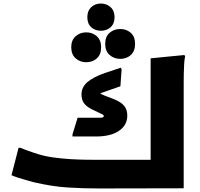

<svg xmlns="http://www.w3.org/2000/svg" viewBox="-20 -1066 1134 1086"><path d="M1019 -1 542 0Q452 0 363 -5.5Q274 -11 168 -36Q149 -41 125 -48Q101 -55 79.5 -62Q58 -69 45 -75L85 -230H96Q107 -225 126.5 -217.5Q146 -210 165.5 -204Q185 -198 196 -194Q235 -182 281.5 -175.5Q328 -169 376.5 -166Q425 -163 469.5 -162.5Q514 -162 549 -162H894L832 -123V-736L1023 -755L1027 -747Q1023 -729 1021.5 -702Q1020 -675 1019.5 -647Q1019 -619 1019 -599ZM627 -504Q666 -488 683 -466.5Q700 -445 700 -412Q700 -358 653 -326Q606 -294 523 -294H390V-306L419 -400H546Q567 -400 567 -409Q567 -415 561.5 -418Q556 -421 547 -425L497 -449Q468 -464 454.5 -483Q441 -502 441 -532Q441 -572 473 -600.5Q505 -629 573 -653L663 -683L668 -674L661 -578L595 -555Q570 -547 555 -541Q540 -535 530 -526L526 -551Q538 -541 554.5 -533Q571 -525 591 -518ZM551 -892Q518 -892 496 -912Q474 -932 474 -969Q474 -1005 496 -1025.5Q518 -1046 551 -1046Q583 -1046 605.5 -1025.5Q628 -1005 628 -969Q628 -932 605.5 -912Q583 -892 551 -892ZM660 -733Q625 -733 600 -755Q575 -777 575 -818Q575 -859 600 -880.5Q625 -902 660 -902Q695 -902 719.5 -880.5Q744 -859 744 -818Q744 -777 720 -755Q696 -733 660 -733ZM467 -714Q433 -714 408 -736Q383 -758 383 -799Q383 -839 408 -861Q433 -883 468 -883Q503 -883 527.5 -861Q552 -839 552 -799Q552 -758 528 -736Q504 -714 467 -714Z"/></svg>

Font: Kufam ExtraBold
Style: Regular
Weight: 800
Designer: Wael Morcos, Artur Schmal
Foundry: Original Type
Version: Version 1.300; ttfautohint (v1.8.3)